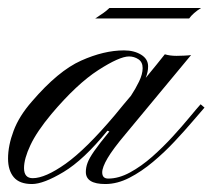

<svg xmlns="http://www.w3.org/2000/svg" viewBox="-30 -461 533 482"><path d="M50.3 1Q19 1 4.6 -16.1Q-9.8 -33.2 -9.8 -63Q-9.8 -95.7 4.2 -132.8Q18.1 -169.9 50.3 -206.5Q116.2 -283.2 173.6 -308.8Q231 -334.5 281.2 -334.5Q306.6 -334.5 324.2 -323.7Q341.8 -313 341.8 -294.4Q341.8 -280.3 335.9 -265.6Q351.6 -284.2 362.5 -298.1Q373.5 -312 383.8 -324.7Q396.5 -320.8 413.1 -320.8Q419.9 -320.8 431.6 -321.3Q443.4 -321.8 449.7 -322.8L285.2 -124.5Q253.9 -87.4 240.2 -64.2Q226.6 -41 226.6 -28.3Q226.6 -12.7 241.7 -12.7Q268.1 -12.7 296.4 -28.1Q324.7 -43.5 352.1 -67.6Q379.4 -91.8 403.3 -117.9Q427.2 -144 445.6 -166.3Q463.9 -188.5 473.6 -199.2L483.4 -190.9Q472.7 -178.7 453.1 -155.8Q433.6 -132.8 408.4 -106Q383.3 -79.1 354.2 -54.7Q325.2 -30.3 294.7 -14.6Q264.2 1 234.4 1Q185.5 1 185.5 -29.3Q185.5 -40.5 189.7 -52Q193.8 -63.5 206.5 -81.8Q219.2 -100.1 244.6 -130.9L239.7 -132.8Q180.2 -59.6 129.6 -29.3Q79.1 1 50.3 1ZM52.2 -13.7Q83.5 -13.7 134.8 -50Q186 -86.4 257.8 -171.4Q269.5 -185.5 279.5 -197.8Q289.6 -210 298.8 -220.7Q310.1 -237.8 319.1 -256.3Q328.1 -274.9 328.1 -290Q328.1 -305.2 317.4 -312.3Q306.6 -319.3 293.9 -319.3Q270 -319.3 216.6 -284.9Q163.1 -250.5 99.1 -174.8Q62.5 -130.9 46.4 -96.7Q30.3 -62.5 30.3 -39.1Q30.3 -13.7 52.2 -13.7ZM209 -414.6Q219.7 -421.4 229 -428Q238.3 -434.6 244.6 -440.9H474.6Q454.6 -428.2 444.8 -414.6Z"/></svg>

Font: Pinyon Script
Style: Regular
Weight: 400
Designer: Nicole Fally, Eben Sorkin
Foundry: Sorkin Type Co.
Version: Version 1.008; ttfautohint (v1.8.4.7-5d5b)